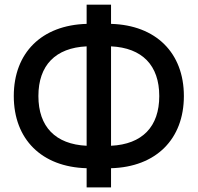

<svg xmlns="http://www.w3.org/2000/svg" viewBox="-20 -779 854 830"><path d="M354.5 -51.8V31.2H460V-51.8C653.8 -57.1 774.9 -176.8 774.9 -363.8C774.9 -550.8 653.8 -670.4 460 -675.8V-758.8H354.5V-675.8C160.2 -670.4 39.6 -550.8 39.6 -363.8C39.6 -176.8 160.2 -57.1 354.5 -51.8ZM460 -148.9V-578.6C594.7 -572.3 668.5 -496.6 668.5 -363.8C668.5 -231 594.7 -155.3 460 -148.9ZM354.5 -578.6V-148.9C219.7 -155.3 146 -231 146 -363.8C146 -496.6 219.7 -572.3 354.5 -578.6Z"/></svg>

Font: Inteeer Medium
Style: Regular
Weight: 500
Designer: Rasmus Andersson
Foundry: rsms
Version: Version 4.001;Glyphs 3.4 (3402)